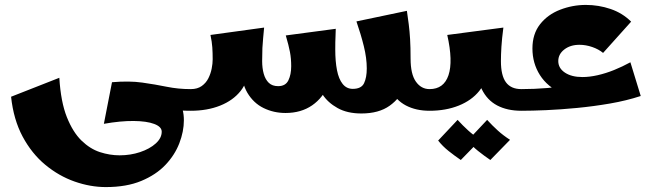

<svg xmlns="http://www.w3.org/2000/svg" viewBox="-20 -450 2658 780"><path d="M410 310Q347 310 283 287.5Q219 265 164 219.5Q109 174 72 105Q35 36 25 -57L221 -134Q227 -36 251.5 25.5Q276 87 311 121Q346 155 386 168Q426 181 466 181Q510 181 549 168Q588 155 612.5 133Q637 111 637 85Q637 65 606.5 53.5Q576 42 523 41.5Q470 41 402 53L435 -116Q500 -109 553.5 -102Q607 -95 646 -80.5Q685 -66 706 -38Q727 -10 727 39Q727 84 708.5 132Q690 180 652 220Q614 260 554 285Q494 310 410 310ZM755 0Q712 0 668 -5Q624 -10 578 -15Q532 -20 482 -20L435 -116Q505 -122 558 -114.5Q611 -107 657.5 -97.5Q704 -88 755 -88L775 -44Z M1448 11Q1391 11 1351.5 -11Q1312 -33 1290.5 -66Q1269 -99 1264 -132L1342 -249Q1342 -201 1349 -165Q1356 -129 1372 -109Q1388 -89 1413 -89Q1448 -89 1459 -112Q1470 -135 1470 -172Q1470 -214 1458 -262.5Q1446 -311 1428 -363L1633 -406Q1637 -379 1640.5 -351.5Q1644 -324 1646 -291Q1648 -258 1648 -212Q1648 -154 1627.5 -103Q1607 -52 1563 -20.5Q1519 11 1448 11ZM755 0V-88Q782 -88 799.5 -100.5Q817 -113 826.5 -132Q836 -151 840 -171.5Q844 -192 844 -209Q844 -235 842.5 -257.5Q841 -280 835 -308L1053 -338Q1051 -314 1049 -295Q1047 -276 1046 -255Q1045 -234 1045 -202L988 -172Q988 -119 957.5 -80.5Q927 -42 874.5 -21Q822 0 755 0ZM1140 9Q1092 9 1051 -11Q1010 -31 985 -73Q960 -115 960 -182L1045 -202Q1045 -173 1051.5 -150Q1058 -127 1072 -113.5Q1086 -100 1110 -100Q1140 -100 1151.5 -123.5Q1163 -147 1163 -181Q1163 -212 1158 -238.5Q1153 -265 1141 -306L1344 -333Q1344 -318 1343 -301Q1342 -284 1342 -249Q1342 -169 1317.5 -111Q1293 -53 1248 -22Q1203 9 1140 9ZM1725 0Q1670 0 1629 -21.5Q1588 -43 1565.5 -88Q1543 -133 1543 -202L1648 -212Q1648 -149 1669.5 -118.5Q1691 -88 1725 -88L1745 -44Z M1725 0V-88Q1783 -88 1802 -144.5Q1821 -201 1797 -308L2025 -338Q2019 -293 2017 -260Q2015 -227 2015 -202L1958 -172Q1958 -119 1927 -80.5Q1896 -42 1843.5 -21Q1791 0 1725 0ZM2098 0Q2041 0 2000 -21.5Q1959 -43 1937 -88Q1915 -133 1915 -202H2015Q2015 -143 2035.5 -115.5Q2056 -88 2098 -88L2118 -44ZM1852 200Q1827 183 1802.5 163.5Q1778 144 1760 121L1839 37Q1860 60 1882 80Q1904 100 1932 118ZM1972 200Q1947 183 1922.5 163.5Q1898 144 1880 121L1959 37Q1980 60 2002 80Q2024 100 2052 118Z M2409 -43Q2323 -43 2263.5 -70Q2204 -97 2173.5 -145Q2143 -193 2143 -253Q2143 -312 2174 -351.5Q2205 -391 2255.5 -410.5Q2306 -430 2360 -430Q2412 -430 2460.5 -413.5Q2509 -397 2544 -362L2430 -235Q2412 -250 2386 -259Q2360 -268 2334 -268Q2297 -268 2272.5 -249Q2248 -230 2248 -202Q2248 -173 2275 -155Q2302 -137 2346 -137Q2375 -137 2408 -144.5Q2441 -152 2474.5 -165.5Q2508 -179 2541 -197L2583 -60ZM2098 0V-88Q2151 -88 2204.5 -92.5Q2258 -97 2316.5 -111Q2375 -125 2439 -151L2583 -60Q2525 -41 2458.5 -29.5Q2392 -18 2324.5 -11.5Q2257 -5 2199 -2.5Q2141 0 2098 0Z"/></svg>

Font: Marhey Light SemiBold
Style: Regular
Weight: 600
Version: Version 1.000